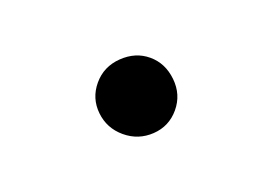

<svg xmlns="http://www.w3.org/2000/svg" viewBox="-35 -480 340 239"><g transform="rotate(20 135.0 -360.5)"><path d="M170.9 -324.5Q155.8 -310.1 134.8 -310.1Q113.8 -310.1 98.9 -324.5Q84 -338.9 84 -359.9Q84 -380.9 99.6 -396Q115.2 -411.1 135 -411.1Q154.8 -411.1 170.4 -396Q186 -380.9 186 -359.9Q186 -338.9 170.9 -324.5Z"/></g></svg>

Font: Oakes Grotesk
Style: Medium
Weight: 500
Designer: Samuel Oakes
Foundry: Samuel Oakes
Version: Version 1.0 | wf-rip DC20170320